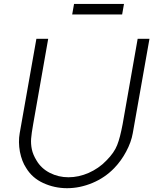

<svg xmlns="http://www.w3.org/2000/svg" viewBox="-20 -949 786 984"><path d="M615.5 -929 606 -875H350L359.5 -929ZM660.5 -266.5Q652.5 -220.5 626.5 -172Q601.5 -125 565.5 -87.5Q517.5 -38 454 -11.5Q389.5 15.5 324 15.5Q259 15.5 201.5 -11Q145 -37 114.5 -87.5Q92 -121 82 -171.5Q73 -221.5 81 -266.5L166.5 -750H227L150 -312.5Q141.5 -265 139.5 -238.5Q137.5 -211.5 143.2 -183.8Q149 -156 167.5 -126Q191.5 -85.5 235.5 -63Q279.5 -40.5 331 -40.5Q357 -40.5 383.2 -46.2Q409.5 -52 434.5 -63Q459.5 -74 482.5 -89.8Q505.5 -105.5 525 -126Q565.5 -166.5 580.5 -205.5Q588.5 -225.5 595.2 -252Q602 -278.5 608.5 -312.5L685.5 -750H746Z"/></svg>

Font: Russisch Sans Light
Style: Italic
Weight: 300
Italic angle: -10°
Designer: Michael Sharanda (font) & Cristiano Sobral (main changes)
Foundry: Michael Sharanda
Version: Version 2.00;September 8, 2020;FontCreator 13.0.0.2681 64-bi